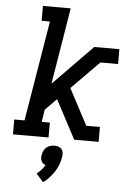

<svg xmlns="http://www.w3.org/2000/svg" viewBox="-64 -781 727 1081"><g transform="rotate(5 300.0 -240.5)"><path d="M29 0V-84H87L181 -651H134V-735H291L220 -303L442 -530H584V-446H484L328 -288L436 -84H513V0H375L259 -219L195 -154L184 -84H230V0ZM221 254 181 208Q195 197 206.5 184Q218 171 227 156Q219 154 212.5 148.5Q206 143 202.5 135Q199 127 198.5 118.5Q198 110 200 101Q202 89 207.5 77.5Q213 66 222.5 58Q232 50 244 46.5Q256 43 268 43Q279 43 290 46.5Q301 50 308 58Q315 66 316.5 77.5Q318 89 316 101Q313 123 305 144.5Q297 166 284.5 185.5Q272 205 256 222.5Q240 240 221 254Z"/></g></svg>

Font: Iosevka Slab MdExObl
Style: Regular
Weight: 500
Width: 7
Italic angle: -9°
Monospace: yes
Designer: Belleve Invis
Foundry: Belleve Invis
Version: Version 11.1.1; ttfautohint (v1.8.3)